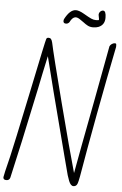

<svg xmlns="http://www.w3.org/2000/svg" viewBox="-78 -1232 824 1292"><g transform="rotate(5 333.5 -586.0)"><path d="M411 -108 392 -180Q253 -712 221 -845Q193 -717 175 -626Q86 -202 41 -10Q36 10 15 10Q-6 10 -6 -8Q-6 -17 28 -154Q42 -211 124 -603Q196 -952 200 -959Q203 -969 215 -969Q226 -969 232 -962Q238 -955 242 -938Q258 -861 340.5 -542.5Q423 -224 465 -77Q487 -201 558 -572L628 -947Q632 -957 642.5 -964Q653 -971 663 -971Q670 -971 671.5 -967.5Q673 -964 673 -957Q673 -950 673 -947Q631 -740 584 -488Q537 -236 507 -58Q505 -50 501 -29Q497 -8 489.5 1.5Q482 11 468 11Q450 11 437 -21Q424 -53 411 -108ZM439 -1094Q434 -1097 422.5 -1105.5Q411 -1114 402.5 -1118Q394 -1122 387 -1122Q363 -1122 346 -1086Q337 -1074 323 -1074Q305 -1074 305 -1091Q305 -1094 307 -1102Q342 -1170 383 -1170Q404 -1170 437 -1151Q473 -1130 489.5 -1122.5Q506 -1115 523 -1115Q542 -1115 542 -1119V-1125L537 -1152Q537 -1165 545.5 -1174Q554 -1183 565 -1183Q585 -1183 585 -1136Q585 -1088 543 -1071Q528 -1065 507 -1065Q487 -1065 472 -1072.5Q457 -1080 439 -1094Z"/></g></svg>

Font: Bad Script
Style: Regular
Weight: 400
Italic angle: -10°
Designer: Roman Shchyukin (Gaslight Type Foundry), Cyreal (Charset Expansion)
Foundry: Gaslight
Version: Version 2.000